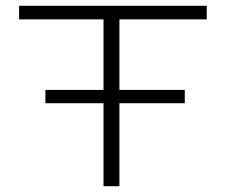

<svg xmlns="http://www.w3.org/2000/svg" viewBox="-20 -644 790 664"><path d="M137 -287V-333H338V-577H46V-624H695V-577H393V-333H619V-287H393V0H338V-287Z"/></svg>

Font: Inconsolata ExtraExpanded Light
Style: Regular
Weight: 300
Width: 8
Monospace: yes
Designer: Raph Levien, Cyreal, Brenton Simpson
Foundry: Raph Levien, Cyreal, Google
Version: Version 3.001; ttfautohint (v1.8.2.53-6de2)